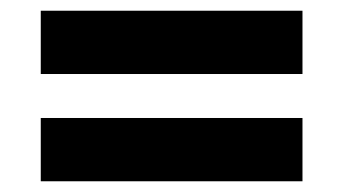

<svg xmlns="http://www.w3.org/2000/svg" viewBox="-20 -466 640 358"><path d="M56 -328V-446H544V-328ZM56 -128V-246H544V-128Z"/></svg>

Font: Nunito Sans Black
Style: Regular
Weight: 900
Designer: Vernon Adams
Foundry: Vernon Adams
Version: Version 3.006; ttfautohint (v1.8.3)